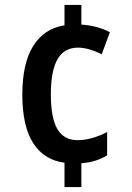

<svg xmlns="http://www.w3.org/2000/svg" viewBox="-20 -744 531 774"><path d="M308 -645Q375 -640 423 -614L390 -525Q336 -552 294 -552Q239 -552 212 -505.5Q185 -459 185 -363Q185 -268 211.5 -223.5Q238 -179 292 -179Q349 -179 412 -212V-118Q367 -90 308 -86V10H240V-88Q157 -99 113.5 -167.5Q70 -236 70 -362Q70 -489 114 -559Q158 -629 240 -642V-724H308Z"/></svg>

Font: Noto Sans Display Medium Narrow
Style: Regular
Weight: 500
Width: 4
Designer: Monotype Design team
Foundry: Monotype Imaging Inc.
Version: Version 1.000